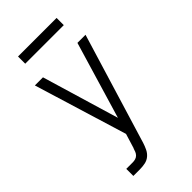

<svg xmlns="http://www.w3.org/2000/svg" viewBox="-278 -984 1056 1056"><g transform="rotate(-45 250.0 -456.5)"><path d="M84 0V-55H135Q145 -55 155.5 -58Q166 -61 173.5 -68.5Q181 -76 185 -86Q189 -96 192 -106L193 -107Q193 -107 193 -107Q193 -107 193 -107L219 -192L53 -735H116L250 -286L384 -735H447L257 -111L251 -91Q245 -72 236 -53Q227 -34 211.5 -21Q196 -8 175.5 -4Q155 0 135 0ZM100 -857V-913H400V-857Z"/></g></svg>

Font: Iosevka SS04 Light
Style: Regular
Weight: 300
Monospace: yes
Designer: Belleve Invis
Foundry: Belleve Invis
Version: Version 19.0.0; ttfautohint (v1.8.4)